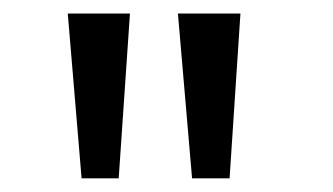

<svg xmlns="http://www.w3.org/2000/svg" viewBox="-20 -731 495 285"><path d="M320.8 -466.3 336.9 -710.9H244.1L265.1 -466.3ZM156.2 -466.3 172.9 -710.9H80.6L101.1 -466.3Z"/></svg>

Font: Ride
Style: Regular
Weight: 400
Version: Version 3.000